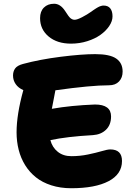

<svg xmlns="http://www.w3.org/2000/svg" viewBox="-20 -1002 717 1029"><path d="M360.8 -768.1Q286.1 -768.1 240.5 -806.4Q194.8 -844.7 194.8 -904.8Q194.8 -940.9 215.3 -961.4Q235.8 -981.9 270 -981.9Q303.7 -981.9 329.1 -942.9Q348.1 -912.6 357.4 -904.8Q368.2 -896 379.9 -896Q393.1 -896 419.7 -909.7Q446.3 -923.3 471.2 -940.9Q472.2 -941.9 477.8 -945.8Q483.4 -949.7 485.1 -950.7Q486.8 -951.7 491.7 -955.1Q496.6 -958.5 499 -959.7Q501.5 -960.9 505.9 -963.6Q510.3 -966.3 513.4 -967.3Q516.6 -968.3 520.5 -969.7Q524.4 -971.2 528.1 -971.7Q531.7 -972.2 535.2 -972.2Q559.1 -972.2 571 -957Q583 -941.9 583 -914.1Q583 -888.7 565.4 -862.5Q547.9 -836.4 518.6 -815.4Q489.3 -794.4 447.5 -781.2Q405.8 -768.1 360.8 -768.1ZM361.8 6.8Q303.7 6.8 255.1 -8.8Q206.5 -24.4 172.4 -51.8Q138.2 -79.1 114.7 -116.9Q91.3 -154.8 80.1 -199.2Q68.8 -243.7 68.8 -293Q68.8 -388.2 105 -519Q78.1 -530.8 64 -551.3Q49.8 -571.8 49.8 -597.2Q49.8 -619.1 61 -635Q72.3 -650.9 103 -659.2Q193.4 -683.6 305.7 -697.8Q418 -711.9 490.2 -711.9Q568.4 -711.9 602.8 -688.2Q637.2 -664.6 637.2 -618.2Q637.2 -585.9 617.9 -565.4Q598.6 -544.9 564 -544.9Q468.3 -544.9 276.9 -518.1Q274.9 -505.4 268.1 -471.9Q261.2 -438.5 257.8 -418.9Q360.8 -437 488.8 -441.9Q575.2 -441.9 575.2 -377.9Q575.2 -333 548.3 -306.9Q521.5 -280.8 478 -277.8Q338.9 -270 250 -251Q260.3 -211.9 289.6 -188.5Q318.8 -165 362.8 -165Q408.7 -165 451.9 -174.1Q495.1 -183.1 525.6 -192.1Q556.2 -201.2 570.8 -201.2Q633.8 -201.2 633.8 -139.2Q633.8 -68.8 562 -31Q490.2 6.8 361.8 6.8Z"/></svg>

Font: Shantell Sans Normal
Style: Regular
Weight: 800
Designer: Stephen Nixon, Anya Danilova, Shantell Martin
Foundry: Arrow Type
Version: Version 1.006;[559af2be0]